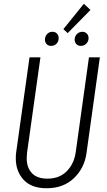

<svg xmlns="http://www.w3.org/2000/svg" viewBox="-20 -990 570 1021"><path d="M440 -176Q429 -96 373 -42.5Q317 11 228 11Q147 11 105.5 -34Q64 -79 64 -148Q64 -169 66 -180L137 -685H195L124 -179Q122 -159 122 -149Q122 -99 149.5 -69.5Q177 -40 232 -40Q297 -40 336 -80.5Q375 -121 383 -183L453 -685H511ZM426 -970 461 -937 340 -814 317 -835ZM219 -779Q219 -797 230.5 -809Q242 -821 259 -821Q274 -821 283 -811.5Q292 -802 292 -788Q292 -769 280.5 -757.5Q269 -746 252 -746Q237 -746 228 -755.5Q219 -765 219 -779ZM377 -779Q377 -797 389 -809Q401 -821 418 -821Q432 -821 441.5 -811.5Q451 -802 451 -788Q451 -770 439 -758Q427 -746 410 -746Q395 -746 386 -755.5Q377 -765 377 -779Z"/></svg>

Font: Fira Sans Extra Condensed Light
Style: Italic
Weight: 300
Width: 3
Italic angle: -8°
Designer: Carrois Corporate & Edenspiekermann AG
Foundry: Carrois Corporate GbR & Edenspiekermann AG
Version: Version 4.203